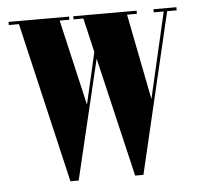

<svg xmlns="http://www.w3.org/2000/svg" viewBox="-43 -569 637 613"><g transform="rotate(-5 275.0 -262.0)"><path d="M158.5 0.5 38.5 -513.5H6V-523.5H200V-513.5H169L232.5 -238.5L270.5 -404L245 -513.5H213.5V-523.5H416.5V-513.5H385L439 -238.5L502.5 -513.5H470.5V-523.5H544V-513.5H513.5L392.5 0.5H366L276 -382L185 0.5Z"/></g></svg>

Font: Imbue 100pt ExtraBold
Style: Regular
Weight: 800
Designer: Tyler Finck
Foundry: Etcetera Type Company
Version: Version 1.102; ttfautohint (v1.8.3)